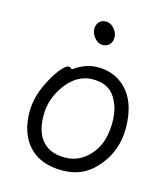

<svg xmlns="http://www.w3.org/2000/svg" viewBox="-108 -785 778 888"><g transform="rotate(15 281.0 -341.0)"><path d="M347 -639Q347 -617 334.5 -604Q322 -591 301 -591Q280 -591 263 -611.5Q246 -632 246 -653Q246 -674 258 -687Q270 -700 291 -700Q312 -700 329.5 -680.5Q347 -661 347 -639ZM194 -445Q249 -486 309 -486Q369 -486 413 -457Q506 -396 506 -245Q506 -143 444 -66Q378 18 272.5 18Q167 18 111.5 -42.5Q56 -103 56 -207Q56 -287 106 -374Q126 -410 146 -432Q166 -454 176.5 -454Q187 -454 194 -445ZM267 -43Q316 -43 354.5 -69.5Q393 -96 416 -142Q439 -188 439 -258Q439 -328 406.5 -377Q374 -426 301 -426Q228 -426 175.5 -357.5Q123 -289 123 -207.5Q123 -126 160.5 -84.5Q198 -43 267 -43Z"/></g></svg>

Font: LXGW WenKai
Style: Regular
Weight: 400
Designer: LXGW / Fontworks Inc.
Foundry: LXGW / Fontworks Inc.
Version: Version 1.520; June 14, 2025